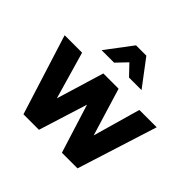

<svg xmlns="http://www.w3.org/2000/svg" viewBox="-197 -984 1183 1183"><g transform="rotate(45 394.0 -392.5)"><path d="M-7 -521 158 3H293L393 -316L493 3H629L795 -521H644L556 -211L461 -523H328L234 -212L145 -521ZM438 -788H348L219 -617H328L393 -685L458 -617H567Z"/></g></svg>

Font: Geom
Style: Bold
Weight: 700
Version: Version 1.102